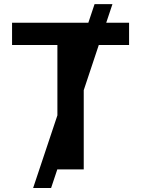

<svg xmlns="http://www.w3.org/2000/svg" viewBox="-20 -840 700 952"><path d="M264.6 -268.1V-616.8H39.8V-727.3H418L448.9 -819.6H537.6L506.7 -727.3H620V-616.8H469.8L395.2 -392.8V0H264.6V-1.4L233.3 92.3H144.2Z"/></svg>

Font: Interop SemBd
Style: Regular
Weight: 600
Designer: Rasmus Andersson, Google, Jang Haemin
Foundry: jhaemin
Version: Version 1.008